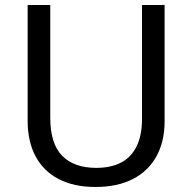

<svg xmlns="http://www.w3.org/2000/svg" viewBox="-20 -734 765 764"><path d="M635 -714V-252Q635 -171 602.5 -112Q570 -53 508.5 -21.5Q447 10 360 10Q274 10 213.5 -21.5Q153 -53 121.5 -112Q90 -171 90 -254V-714H180V-266Q180 -162 227.5 -114Q275 -66 363 -66Q421 -66 461.5 -87Q502 -108 523.5 -151.5Q545 -195 545 -260V-714Z"/></svg>

Font: Noto Sans Armenian
Style: Regular
Weight: 400
Designer: Monotype Design Team
Foundry: Monotype Imaging Inc.
Version: Version 2.007